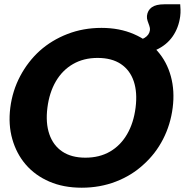

<svg xmlns="http://www.w3.org/2000/svg" viewBox="-20 -867 862 895"><path d="M361 8Q276 8 210 -20.5Q144 -49 100 -100Q57 -150 37.5 -218Q18 -286 28 -365Q38 -444 74 -512Q110 -580 165 -630Q221 -680 294.5 -708.5Q368 -737 453 -737Q537 -737 604 -708Q671 -679 714 -629Q758 -579 776.5 -511Q795 -443 785 -365Q775 -286 740 -218Q705 -150 649 -100Q594 -49 520 -20.5Q446 8 361 8ZM378 -132Q444 -132 493 -160.5Q542 -189 572.5 -241.5Q603 -294 612 -365Q621 -436 603.5 -488Q586 -540 543.5 -568.5Q501 -597 435 -597Q370 -597 320.5 -568.5Q271 -540 240.5 -488Q210 -436 201 -365Q192 -294 210 -241.5Q228 -189 270.5 -160.5Q313 -132 378 -132ZM589 -612 597 -677Q632 -677 654 -690.5Q676 -704 679 -727Q680 -736 676 -747Q672 -758 668 -769.5Q664 -781 665 -793Q668 -819 687.5 -833Q707 -847 746 -847H820Q821 -837 821.5 -822Q822 -807 820 -791Q813 -738 785 -697.5Q757 -657 708 -634.5Q659 -612 589 -612Z"/></svg>

Font: Aleo Black
Style: Italic
Weight: 900
Italic angle: -7°
Designer: Alessio Laiso
Foundry: Alessio Laiso
Version: Version 2.001;gftools[0.9.29]